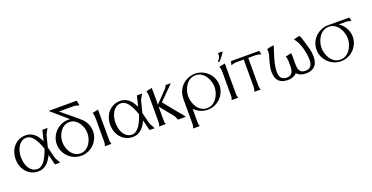

<svg xmlns="http://www.w3.org/2000/svg" viewBox="-28 -1314 4234 2185"><g transform="rotate(-20 2089.0 -222.0)"><path d="M420.9 -418.9Q435.1 -418.9 449.7 -419.2Q464.4 -419.4 478.5 -419.4Q482.4 -419.4 481.4 -415.5Q478.5 -410.2 472.9 -400.1Q467.3 -390.1 461.4 -379.6Q455.6 -369.1 450.9 -359.4Q446.3 -349.6 444.8 -344.7L410.6 -209L444.8 -74.2Q446.3 -69.3 452.1 -57.9Q458 -46.4 464.6 -34.4Q471.2 -22.5 476.3 -12.9Q481.4 -3.4 481.4 -2.9Q481.4 -1 481.2 0Q481 1 478.5 1Q464.4 1 449.7 0.5Q435.1 0 420.9 0L389.6 -126.5Q377 -99.6 360.8 -75Q344.7 -50.3 324.2 -31.2Q303.7 -12.2 277.8 -1Q252 10.3 219.2 10.3Q172.9 10.3 136 -7.3Q99.1 -24.9 73.5 -54.9Q47.9 -85 34.2 -124.5Q20.5 -164.1 20.5 -208Q20.5 -252 34.2 -291.5Q47.9 -331.1 73.5 -360.8Q99.1 -390.6 136 -408.2Q172.9 -425.8 219.2 -425.8Q251.5 -425.8 277.6 -415Q303.7 -404.3 324.5 -386Q345.2 -367.7 361.1 -343.5Q377 -319.3 389.6 -292ZM219.2 -18.6Q239.7 -18.6 257.3 -28.3Q274.9 -38.1 289.8 -53.7Q304.7 -69.3 317.1 -89.6Q329.6 -109.9 339.6 -131.1Q349.6 -152.3 357.2 -172.6Q364.7 -192.9 370.1 -209Q364.7 -225.1 357.2 -245.1Q349.6 -265.1 339.6 -286.1Q329.6 -307.1 317.1 -327.1Q304.7 -347.2 289.8 -362.8Q274.9 -378.4 257.3 -387.9Q239.7 -397.5 219.2 -397.5Q183.1 -397.5 157.5 -379.4Q131.8 -361.3 115.7 -333.5Q99.6 -305.7 92 -272.5Q84.5 -239.3 84.5 -209Q84.5 -188.5 87.6 -166.5Q90.8 -144.5 97.4 -123.3Q104 -102.1 114.7 -83Q125.5 -64 140.4 -49.6Q155.3 -35.2 175 -26.9Q194.8 -18.6 219.2 -18.6Z M759.3 -424.8 561 -596.7H898.4L901.9 -595.2L912.6 -541L911.6 -538.1L908.2 -537.1Q892.1 -542.5 875.2 -546.4Q858.4 -550.3 841.3 -550.3H669.4Q727.5 -501.5 786.1 -454.1Q844.7 -406.7 901.4 -356H898.9Q927.2 -326.2 942.4 -287.8Q957.5 -249.5 957.5 -208Q957.5 -163.1 940.2 -123.3Q922.9 -83.5 893.1 -53.7Q863.3 -23.9 823.2 -6.8Q783.2 10.3 738.3 10.3Q693.4 10.3 653.3 -6.8Q613.3 -23.9 583.3 -53.7Q553.2 -83.5 535.9 -123Q518.6 -162.6 518.6 -208Q518.6 -252.4 535.9 -292.2Q553.2 -332 582.8 -361.8Q612.3 -391.6 651.9 -408.9Q691.4 -426.3 735.8 -426.3Q747.6 -426.3 759.3 -424.8ZM738.3 -397.5Q702.1 -397.5 673.8 -379.9Q645.5 -362.3 626.2 -335Q606.9 -307.6 596.9 -273.9Q586.9 -240.2 586.9 -208Q586.9 -175.8 596.9 -142.1Q606.9 -108.4 626 -80.8Q645 -53.2 673.3 -35.9Q701.7 -18.6 738.3 -18.6Q774.4 -18.6 802.7 -36.1Q831.1 -53.7 850.3 -81.1Q869.6 -108.4 879.9 -142.1Q890.1 -175.8 890.1 -208Q890.1 -240.2 879.9 -273.9Q869.6 -307.6 850.3 -335Q831.1 -362.3 802.7 -379.9Q774.4 -397.5 738.3 -397.5Z M1104 -3.9V-1Q1103.5 -1 1102.5 -0.5Q1101.6 0 1101.1 0H1026.9L1023.4 -2Q1026.4 -4.4 1028.8 -10Q1031.2 -15.6 1032.7 -22.2Q1034.2 -28.8 1034.9 -35.2Q1035.6 -41.5 1035.6 -45.4V-331.5Q1035.6 -349.1 1033.4 -366.7Q1031.2 -384.3 1024.4 -400.4V-402.3L1026.9 -404.3L1091.3 -418L1094.7 -417Q1094.7 -416.5 1094.7 -401.4Q1094.7 -386.2 1094.7 -361.6Q1094.7 -336.9 1094.7 -305.4Q1094.7 -273.9 1094.7 -240.2Q1094.7 -206.5 1095 -173.8Q1095.2 -141.1 1095.2 -114.3Q1095.2 -87.4 1095.2 -68.8Q1095.2 -50.3 1095.2 -45.4Q1095.2 -34.7 1097.7 -24.2Q1100.1 -13.7 1104 -3.9Z M1565.9 -418.9Q1580.1 -418.9 1594.7 -419.2Q1609.4 -419.4 1623.5 -419.4Q1627.4 -419.4 1626.5 -415.5Q1623.5 -410.2 1617.9 -400.1Q1612.3 -390.1 1606.4 -379.6Q1600.6 -369.1 1595.9 -359.4Q1591.3 -349.6 1589.8 -344.7L1555.7 -209L1589.8 -74.2Q1591.3 -69.3 1597.2 -57.9Q1603 -46.4 1609.6 -34.4Q1616.2 -22.5 1621.3 -12.9Q1626.5 -3.4 1626.5 -2.9Q1626.5 -1 1626.2 0Q1626 1 1623.5 1Q1609.4 1 1594.7 0.5Q1580.1 0 1565.9 0L1534.7 -126.5Q1522 -99.6 1505.9 -75Q1489.7 -50.3 1469.2 -31.2Q1448.7 -12.2 1422.9 -1Q1397 10.3 1364.3 10.3Q1317.9 10.3 1281 -7.3Q1244.1 -24.9 1218.5 -54.9Q1192.9 -85 1179.2 -124.5Q1165.5 -164.1 1165.5 -208Q1165.5 -252 1179.2 -291.5Q1192.9 -331.1 1218.5 -360.8Q1244.1 -390.6 1281 -408.2Q1317.9 -425.8 1364.3 -425.8Q1396.5 -425.8 1422.6 -415Q1448.7 -404.3 1469.5 -386Q1490.2 -367.7 1506.1 -343.5Q1522 -319.3 1534.7 -292ZM1364.3 -18.6Q1384.8 -18.6 1402.3 -28.3Q1419.9 -38.1 1434.8 -53.7Q1449.7 -69.3 1462.2 -89.6Q1474.6 -109.9 1484.6 -131.1Q1494.6 -152.3 1502.2 -172.6Q1509.8 -192.9 1515.1 -209Q1509.8 -225.1 1502.2 -245.1Q1494.6 -265.1 1484.6 -286.1Q1474.6 -307.1 1462.2 -327.1Q1449.7 -347.2 1434.8 -362.8Q1419.9 -378.4 1402.3 -387.9Q1384.8 -397.5 1364.3 -397.5Q1328.1 -397.5 1302.5 -379.4Q1276.9 -361.3 1260.7 -333.5Q1244.6 -305.7 1237.1 -272.5Q1229.5 -239.3 1229.5 -209Q1229.5 -188.5 1232.7 -166.5Q1235.8 -144.5 1242.4 -123.3Q1249 -102.1 1259.8 -83Q1270.5 -64 1285.4 -49.6Q1300.3 -35.2 1320.1 -26.9Q1339.8 -18.6 1364.3 -18.6Z M1753.9 -439.9Q1754.9 -389.2 1754.6 -339.1Q1754.4 -289.1 1754.4 -238.3L1888.7 -377.4Q1892.1 -380.9 1895.5 -386Q1898.9 -391.1 1902.1 -396.7Q1905.3 -402.3 1908 -408Q1910.6 -413.6 1913.1 -418H1969.7L1972.2 -416.5L1971.7 -413.1L1806.2 -248Q1839.8 -205.6 1873.8 -164.1Q1907.7 -122.6 1941.9 -80.6Q1957.5 -61 1974.4 -42.5Q1991.2 -23.9 2003.9 -2L2000.5 0H1912.6L1908.7 -2Q1903.8 -15.6 1898.7 -29.5Q1893.6 -43.5 1884.3 -54.7L1754.4 -214.8V-45.4Q1754.4 -34.7 1756.1 -24.2Q1757.8 -13.7 1763.2 -3.9V-1Q1761.2 0 1759.8 0H1685.5L1683.1 -1V-3.9Q1689 -13.7 1691.4 -23.9Q1693.8 -34.2 1693.8 -45.4V-353.5Q1693.8 -370.6 1691.9 -388.2Q1689.9 -405.8 1683.1 -421.9V-423.8L1685.5 -425.8Q1691.4 -427.2 1700.4 -429.7Q1709.5 -432.1 1719 -434.3Q1728.5 -436.5 1737.5 -438.2Q1746.6 -439.9 1752.4 -439.9Z M2269.5 -425.8Q2314.5 -425.8 2354.2 -408.7Q2394 -391.6 2424.1 -362.1Q2454.1 -332.5 2471.4 -292.7Q2488.8 -252.9 2488.8 -208Q2488.8 -163.1 2471.4 -123.3Q2454.1 -83.5 2424.3 -53.7Q2394.5 -23.9 2354.5 -6.8Q2314.5 10.3 2269.5 10.3Q2224.1 10.3 2182.1 -8.1Q2140.1 -26.4 2109.4 -59.1V108.4Q2109.4 130.4 2118.2 149.9V152.8Q2117.7 152.8 2116.5 153.3Q2115.2 153.8 2114.7 153.8H2040.5L2037.1 151.9Q2043.5 142.6 2046.4 131.1Q2049.3 119.6 2049.3 108.4V-206.1Q2049.3 -206.5 2049.6 -207Q2049.8 -207.5 2049.8 -208Q2050.8 -226.6 2053 -243.2Q2055.2 -259.8 2061 -276.9Q2072.3 -310.1 2093 -337.6Q2113.8 -365.2 2141.4 -384.8Q2168.9 -404.3 2201.7 -415Q2234.4 -425.8 2269.5 -425.8ZM2269.5 -406.7Q2231.4 -406.7 2201.7 -388.4Q2171.9 -370.1 2151.9 -341.3Q2131.8 -312.5 2121.1 -277.1Q2110.4 -241.7 2110.4 -208Q2110.4 -174.3 2121.1 -138.9Q2131.8 -103.5 2151.6 -74.5Q2171.4 -45.4 2201.2 -27.3Q2231 -9.3 2269.5 -9.3Q2307.6 -9.3 2337.2 -27.6Q2366.7 -45.9 2387 -74.7Q2407.2 -103.5 2418.2 -138.9Q2429.2 -174.3 2429.2 -208Q2429.2 -241.7 2418.2 -277.1Q2407.2 -312.5 2387 -341.3Q2366.7 -370.1 2337.2 -388.4Q2307.6 -406.7 2269.5 -406.7Z M2639.6 -3.9V-1Q2639.2 -1 2638.2 -0.5Q2637.2 0 2636.7 0H2562.5L2559.1 -2Q2562 -4.4 2564.5 -10Q2566.9 -15.6 2568.4 -22.2Q2569.8 -28.8 2570.6 -35.2Q2571.3 -41.5 2571.3 -45.4V-331.5Q2571.3 -349.1 2569.1 -366.7Q2566.9 -384.3 2560.1 -400.4V-402.3L2562.5 -404.3L2627 -418L2630.4 -417Q2630.4 -416.5 2630.4 -401.4Q2630.4 -386.2 2630.4 -361.6Q2630.4 -336.9 2630.4 -305.4Q2630.4 -273.9 2630.4 -240.2Q2630.4 -206.5 2630.6 -173.8Q2630.9 -141.1 2630.9 -114.3Q2630.9 -87.4 2630.9 -68.8Q2630.9 -50.3 2630.9 -45.4Q2630.9 -34.7 2633.3 -24.2Q2635.7 -13.7 2639.6 -3.9ZM2596.7 -554.2Q2602.5 -555.7 2608.4 -556.2Q2614.3 -556.6 2620.1 -556.6Q2627.4 -556.6 2635 -556.2Q2642.6 -555.7 2649.9 -555.7L2651.4 -554.2Q2650.4 -546.9 2640.9 -532.2Q2631.3 -517.6 2618.9 -502.2Q2606.4 -486.8 2594.2 -473.1Q2582 -459.5 2575.7 -454.6Q2571.8 -456.5 2569.1 -460.2Q2566.4 -463.9 2564.5 -467.8L2564.9 -469.7Q2579.6 -481 2589.4 -500.2Q2599.1 -519.5 2599.1 -538.1Q2599.1 -545.9 2596.2 -553.2Z M3043.5 -419.4 3046.9 -418Q3048.8 -408.2 3052.5 -396.7Q3056.2 -385.3 3055.7 -375.5L3052.2 -375Q3037.6 -380.4 3022 -383.8Q3006.3 -387.2 2990.7 -387.2H2902.3V-72.3Q2902.3 -65.4 2902.3 -56.2Q2902.3 -46.9 2903.1 -37.4Q2903.8 -27.8 2905.8 -18.8Q2907.7 -9.8 2911.1 -3.9V-1L2910.2 0H2840.3Q2839.8 0 2838.9 -0.5Q2837.9 -1 2837.4 -1V-3.9Q2840.3 -9.8 2842.5 -18.6Q2844.7 -27.3 2845.7 -37.1Q2846.7 -46.9 2847.2 -56.2Q2847.7 -65.4 2847.7 -72.3V-387.2H2760.3Q2744.6 -387.2 2729.2 -383.8Q2713.9 -380.4 2699.2 -375L2695.8 -375.5L2695.3 -378.9L2704.6 -418L2708.5 -419.4Z M3550.8 -126.5Q3550.8 -157.7 3545.4 -196Q3540 -234.4 3529.1 -272.7Q3518.1 -311 3502 -345.7Q3485.8 -380.4 3464.8 -403.8L3464.4 -406.2L3466.3 -407.7Q3482.9 -411.6 3499.5 -416.5Q3516.1 -421.4 3533.2 -421.4Q3536.6 -421.4 3539.1 -417.5Q3549.8 -397.5 3555.7 -376Q3561.5 -354.5 3568.4 -333Q3583.5 -287.1 3595.2 -241Q3606.9 -194.8 3606.9 -146Q3606.9 -110.8 3598.1 -83Q3589.4 -55.2 3571.8 -35.6Q3554.2 -16.1 3527.3 -5.6Q3500.5 4.9 3464.4 4.9Q3432.6 4.9 3403.1 -4.4Q3373.5 -13.7 3351.6 -38.6Q3331.5 -16.6 3303.5 -5.9Q3275.4 4.9 3246.1 4.9Q3169.9 4.9 3133.3 -33Q3096.7 -70.8 3096.7 -146.5Q3096.7 -171.4 3100.3 -195.1Q3104 -218.8 3109.9 -242.2Q3115.7 -265.6 3122.6 -288.8Q3129.4 -312 3135.7 -335.4Q3138.2 -345.2 3139.9 -354.5Q3141.6 -363.8 3141.6 -373.5Q3141.6 -381.3 3140.4 -388.9Q3139.2 -396.5 3138.2 -404.3Q3144.5 -407.7 3154.5 -410.9Q3164.6 -414.1 3175.5 -416.5Q3186.5 -418.9 3197 -420.7Q3207.5 -422.4 3214.8 -422.4Q3221.7 -422.4 3221.7 -415Q3221.7 -414.6 3218.3 -404.3Q3214.8 -394 3210.7 -381.3Q3206.5 -368.7 3202.6 -356.9Q3198.7 -345.2 3197.8 -342.3Q3189.5 -316.4 3181.6 -289.8Q3173.8 -263.2 3167.2 -235.8Q3160.6 -208.5 3156.7 -180.9Q3152.8 -153.3 3152.8 -126.5Q3152.8 -104.5 3157.2 -85.9Q3161.6 -67.4 3171.6 -54.2Q3181.6 -41 3198 -33.4Q3214.4 -25.9 3238.8 -25.9Q3269.5 -25.9 3286.4 -38.1Q3303.2 -50.3 3311 -69.8Q3318.8 -89.4 3320.3 -113.5Q3321.8 -137.7 3321.8 -161.1Q3321.8 -184.6 3320.1 -207.3Q3318.4 -230 3310.1 -252L3311 -254.4L3312.5 -255.9L3378.4 -270L3379.4 -269Q3381.8 -260.7 3382.6 -243.9Q3383.3 -227.1 3383.1 -208Q3382.8 -189 3382.3 -170.7Q3381.8 -152.3 3381.8 -142.1Q3381.8 -120.1 3384.5 -99.1Q3387.2 -78.1 3396 -61.8Q3404.8 -45.4 3420.9 -35.6Q3437 -25.9 3464.4 -25.9Q3488.8 -25.9 3505.4 -33.2Q3522 -40.5 3532 -54Q3542 -67.4 3546.4 -85.9Q3550.8 -104.5 3550.8 -126.5Z M3883.8 -425.8Q3947.8 -425.8 4011 -425.3Q4074.2 -424.8 4138.2 -424.8L4141.6 -423.3L4150.4 -380.9L4147 -379.9Q4132.3 -385.7 4116.7 -389.2Q4101.1 -392.6 4085.4 -392.6H4000.5Q4023.9 -377.4 4042.7 -357.2Q4061.5 -336.9 4075 -313Q4088.4 -289.1 4095.7 -262.5Q4103 -235.8 4103 -208Q4103 -163.1 4085.7 -123.3Q4068.4 -83.5 4038.6 -53.7Q4008.8 -23.9 3968.8 -6.8Q3928.7 10.3 3883.8 10.3Q3838.9 10.3 3798.8 -6.8Q3758.8 -23.9 3728.8 -53.7Q3698.7 -83.5 3681.4 -123Q3664.1 -162.6 3664.1 -208Q3664.1 -253.4 3681.4 -293Q3698.7 -332.5 3728.8 -362.1Q3758.8 -391.6 3798.8 -408.7Q3838.9 -425.8 3883.8 -425.8ZM3883.8 -406.7Q3845.7 -406.7 3815.9 -388.4Q3786.1 -370.1 3766.1 -341.3Q3746.1 -312.5 3735.4 -277.1Q3724.6 -241.7 3724.6 -208Q3724.6 -174.3 3735.4 -138.9Q3746.1 -103.5 3765.9 -74.5Q3785.6 -45.4 3815.4 -27.3Q3845.2 -9.3 3883.8 -9.3Q3921.9 -9.3 3951.4 -27.6Q3981 -45.9 4001.2 -74.7Q4021.5 -103.5 4032.5 -138.9Q4043.5 -174.3 4043.5 -208Q4043.5 -241.7 4032.5 -277.1Q4021.5 -312.5 4001.2 -341.3Q3981 -370.1 3951.4 -388.4Q3921.9 -406.7 3883.8 -406.7Z"/></g></svg>

Font: CAT Linz
Style: Regular
Weight: 400
Designer: Peter Wiegel
Foundry: Peter Wiegel
Version: Version 1.08